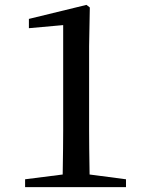

<svg xmlns="http://www.w3.org/2000/svg" viewBox="-20 -768 603 788"><path d="M347.7 -51.8 497.1 -32.2V0H83V-32.2L237.3 -51.8Q239.3 -170.9 239.3 -232.4V-665L98.6 -652.3V-690.4L335 -748L348.6 -737.3L345.7 -578.1V-232.4Q345.7 -172.9 347.7 -51.8Z"/></svg>

Font: Bpmf Zihi Serif SemiBold
Style: SemiBold
Weight: 600
Foundry: But Ko
Version: Version 1.320